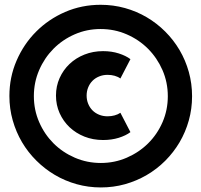

<svg xmlns="http://www.w3.org/2000/svg" viewBox="-20 -784 857 817"><path d="M409.1 13.6Q355.9 13.6 306.4 -0.2Q256.8 -14.1 213.6 -39.5Q170.5 -65 134.8 -100.5Q99.1 -135.9 73.6 -179.1Q48.2 -222.3 34.1 -272Q20 -321.8 20 -375.5Q20 -455.5 50.5 -525.9Q80.9 -596.4 133.6 -649.3Q186.4 -702.3 257 -733Q327.7 -763.6 408.2 -763.6Q461.8 -763.6 511.6 -749.8Q561.4 -735.9 604.5 -710.5Q647.7 -685 683.2 -649.5Q718.6 -614.1 744.1 -570.9Q769.5 -527.7 783.4 -478Q797.3 -428.2 797.3 -374.5Q797.3 -320.9 783.4 -271.4Q769.5 -221.8 744.1 -178.6Q718.6 -135.5 683.2 -100Q647.7 -64.5 604.5 -39.3Q561.4 -14.1 512 -0.2Q462.7 13.6 409.1 13.6ZM409.1 -90.5Q467.7 -90.5 519.5 -113Q571.4 -135.5 610.2 -173.9Q649.1 -212.3 671.6 -264.1Q694.1 -315.9 694.1 -374.5Q694.1 -433.6 671.4 -485.7Q648.6 -537.7 609.8 -576.6Q570.9 -615.5 518.9 -638Q466.8 -660.5 408.2 -660.5Q349.5 -660.5 298 -638Q246.4 -615.5 207.7 -576.6Q169.1 -537.7 146.6 -485.7Q124.1 -433.6 124.1 -375Q124.1 -316.4 146.6 -264.5Q169.1 -212.7 207.7 -174.1Q246.4 -135.5 298.4 -113Q350.5 -90.5 409.1 -90.5ZM418.6 -188.2Q375.9 -188.2 339.3 -202.7Q302.7 -217.3 275.9 -242.7Q249.1 -268.2 233.6 -302.7Q218.2 -337.3 218.2 -377.3Q218.2 -417.3 233.6 -451.8Q249.1 -486.4 275.9 -511.8Q302.7 -537.3 339.3 -551.8Q375.9 -566.4 418.6 -566.4Q455 -566.4 485.5 -556.6Q515.9 -546.8 535 -532.3L492.3 -450Q481.8 -457.7 467.7 -461.6Q453.6 -465.5 437.7 -465.5Q418.2 -465.5 401.6 -458.6Q385 -451.8 373.4 -440Q361.8 -428.2 355.2 -412Q348.6 -395.9 348.6 -377.3Q348.6 -358.6 355.2 -342.5Q361.8 -326.4 373.4 -314.5Q385 -302.7 401.6 -295.9Q418.2 -289.1 437.7 -289.1Q453.6 -289.1 467.7 -293Q481.8 -296.8 492.3 -304.1L535 -221.8Q515.9 -207.3 485.5 -197.7Q455 -188.2 418.6 -188.2Z"/></svg>

Font: Spartan ExtBd
Style: Regular
Weight: 800
Designer: Matt Bailey, Mirko Velimirovic
Foundry: Matt Bailey
Version: Version 1.005